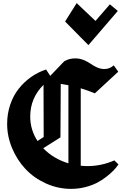

<svg xmlns="http://www.w3.org/2000/svg" viewBox="-20 -1236 805 1247"><path d="M745.1 -1165 693.8 -1208 600.1 -1100.1 478 -1215.8 402.8 -1096.2 554.2 -942.9ZM424.3 -175.3V-682.6Q397.9 -688 374.5 -691.4L372.6 -343.8L264.2 -275.4L260.7 -273.4Q326.2 -205.1 424.3 -175.3ZM504.4 -159.7Q527.8 -157.2 546.9 -157.2Q638.7 -157.2 722.7 -194.3L749.5 -168Q735.8 -148.4 717.8 -129.4Q699.7 -110.4 670.9 -87.9Q642.1 -65.4 609.6 -48.6Q577.1 -31.7 533 -20.5Q488.8 -9.3 441.9 -9.3Q356 -9.3 278.1 -44.7Q200.2 -80.1 145.5 -138.4Q90.8 -196.8 58.6 -273.7Q26.4 -350.6 26.4 -431.2Q26.4 -497.1 46.4 -556.2Q66.4 -615.2 101.3 -659.4Q136.2 -703.6 181.6 -735.6Q227.1 -767.6 279.3 -784.7L306.2 -743.2L397.5 -838.4Q430.2 -856.9 468.8 -856.9Q496.6 -856.9 523.2 -846.2Q549.8 -835.4 567.9 -822.3Q585.9 -809.1 610.1 -798.3Q634.3 -787.6 657.7 -787.6Q692.4 -787.6 718.8 -811.5L748 -770.5L596.2 -629.9Q555.2 -647 504.4 -662.6ZM262.7 -685.1Q176.3 -599.6 176.3 -479Q176.3 -393.1 223.6 -320.3L263.7 -346.2Z"/></svg>

Font: KJV1611
Style: Regular
Weight: 400
Version: Version 3.6.1